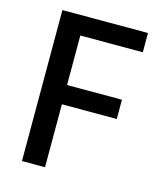

<svg xmlns="http://www.w3.org/2000/svg" viewBox="-103 -751 701 828"><g transform="rotate(15 247.0 -337.0)"><path d="M421 -281H176V0H73V-674H455V-588H176V-367H421Z"/></g></svg>

Font: Hind Siliguri Medium
Style: Regular
Weight: 500
Designer: Jyotish Sonowal
Foundry: Indian Type Foundry
Version: Version 1.001;PS 1.0;hotconv 1.0.86;makeotf.lib2.5.63406; tt